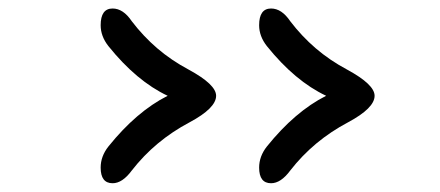

<svg xmlns="http://www.w3.org/2000/svg" viewBox="-20 -749 1029 449"><path d="M233.5 -641.2Q215.4 -664.2 215.4 -690Q215.4 -729.1 243.3 -729.1Q268.2 -729.1 288.2 -699.3Q315 -664.2 347.7 -636.1Q380.4 -608 421.4 -586.1Q485.4 -551.4 485.4 -525Q485.4 -496.2 423.4 -463Q342.4 -420.1 288.2 -350.3Q266.2 -320.5 243.3 -320.5Q215.4 -320.5 215.4 -357.1Q215.4 -383.5 233.5 -406.4Q299.4 -488.4 372.1 -525Q299.4 -559.2 233.5 -641.2ZM604.1 -641.2Q586 -664.2 586 -690Q586 -729.1 613.9 -729.1Q638.8 -729.1 658.8 -699.3Q685.6 -664.2 718.3 -636.1Q751 -608 792 -586.1Q856 -551.4 856 -525Q856 -496.2 794 -463Q713 -420.1 658.8 -350.3Q636.8 -320.5 613.9 -320.5Q586 -320.5 586 -357.1Q586 -383.5 604.1 -406.4Q670 -488.4 742.7 -525Q670 -559.2 604.1 -641.2Z"/></svg>

Font: DimaExpo
Style: Bold
Weight: 700
Width: 6
Designer: R.Balvardi
Foundry: Dima Software Group
Version: Version 1.00;June 11, 2019;FontCreator 11.5.0.2427 64-bit